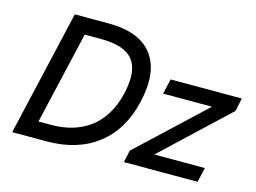

<svg xmlns="http://www.w3.org/2000/svg" viewBox="-94 -854 1360 1019"><g transform="rotate(15 586.0 -345.0)"><path d="M41.5 0 200.7 -689.9H384.8Q556.6 -689.9 627.4 -596.7Q698.2 -503.4 657.7 -330.6Q621.1 -171.4 510.5 -85.7Q399.9 0 230.5 0ZM161.6 -90.8H233.9Q293.9 -90.8 345.7 -106Q397.5 -121.1 440.9 -152.3Q484.4 -183.6 516.1 -234.9Q547.9 -286.1 563.5 -354.5Q592.3 -480.5 545.7 -540Q499 -599.6 367.7 -599.6H279.3ZM655.3 0 669.4 -66.4 1030.8 -404.8H762.2L781.2 -487.8H1172.4L1157.2 -415.5L800.8 -80.6H1078.6L1060.1 0Z"/></g></svg>

Font: HK Grotesk Medium Italic
Style: Regular
Weight: 500
Italic angle: -13°
Designer: Alfredo Marco Pradil and Stefan Peev
Foundry: Hanken Design Co.
Version: Version 1.000;PS 001.000;hotconv 1.0.88;makeotf.lib2.5.64775